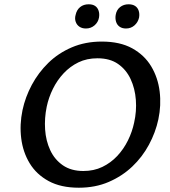

<svg xmlns="http://www.w3.org/2000/svg" viewBox="-20 -864 793 896"><path d="M348 12Q264 12 207 -19Q150 -50 118.5 -102Q87 -154 79 -218.5Q71 -283 85 -350Q98 -411 128.5 -468Q159 -525 205.5 -570.5Q252 -616 315 -643Q378 -670 455 -670Q540 -670 597 -638.5Q654 -607 685.5 -554.5Q717 -502 725 -437.5Q733 -373 719 -307Q706 -246 675 -188.5Q644 -131 597 -86.5Q550 -42 487.5 -15Q425 12 348 12ZM369 -66Q418 -66 457.5 -85Q497 -104 527 -136Q557 -168 577 -208.5Q597 -249 606 -292Q618 -345 614 -398Q610 -451 589.5 -495Q569 -539 531 -565.5Q493 -592 435 -592Q385 -592 346 -573Q307 -554 277 -522Q247 -490 227 -449.5Q207 -409 198 -366Q187 -313 190.5 -260Q194 -207 214.5 -163Q235 -119 273.5 -92.5Q312 -66 369 -66ZM381 -731Q363 -731 350.5 -739.5Q338 -748 333 -763Q328 -778 333 -795Q338 -818 354 -831Q370 -844 394 -844Q412 -844 423.5 -836.5Q435 -829 440 -814.5Q445 -800 442 -782Q438 -760 421 -745.5Q404 -731 381 -731ZM568 -731Q550 -731 538 -739.5Q526 -748 521.5 -763Q517 -778 520 -795Q524 -818 540.5 -831Q557 -844 580 -844Q598 -844 610 -836.5Q622 -829 627 -814.5Q632 -800 629 -782Q624 -760 607.5 -745.5Q591 -731 568 -731Z"/></svg>

Font: Ysabeau Office SemiBold
Style: Italic
Weight: 600
Italic angle: -12°
Designer: Christian Thalmann (Catharsis Fonts)
Version: Version 2.001;gftools[0.9.30]; featfreeze: tnum,lnum,ss02